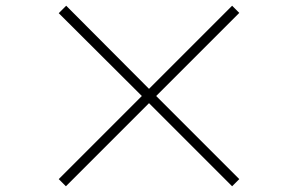

<svg xmlns="http://www.w3.org/2000/svg" viewBox="-20 -707 1040 670"><path d="M815 -82 790 -57 500 -347 210 -57 185 -82 475 -372 185 -661 211 -687 500 -397 790 -687 815 -662 525 -372Z"/></svg>

Font: Noto Sans Korean Thin
Style: Regular
Weight: 250
Designer: Ryoko NISHIZUKA  (kana & ideographs); Paul D. Hunt (Latin, Greek & Cyrillic); Wenlong ZHANG  (bopomofo); Sandoll Communi
Foundry: Adobe Systems Incorporated
Version: Version 1.0001;PS 1;hotconv 1.0.78;makeotf.lib2.5.61930